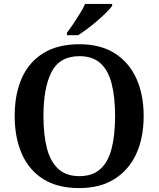

<svg xmlns="http://www.w3.org/2000/svg" viewBox="-20 -951 810 981"><path d="M385 10Q274 10 201 -36Q128 -82 91.5 -165Q55 -248 55 -359Q55 -470 91.5 -552Q128 -634 201.5 -679.5Q275 -725 386 -725Q492 -725 565 -679.5Q638 -634 676 -551.5Q714 -469 714 -358Q714 -247 676 -164.5Q638 -82 564.5 -36Q491 10 385 10ZM385 -51Q453 -51 493 -87.5Q533 -124 550.5 -192.5Q568 -261 568 -358Q568 -455 550.5 -523.5Q533 -592 493 -628Q453 -664 386 -664Q285 -664 243.5 -583.5Q202 -503 202 -358Q202 -261 220 -192.5Q238 -124 278.5 -87.5Q319 -51 385 -51ZM322 -784Q337 -803 354.5 -829Q372 -855 388.5 -882Q405 -909 415 -931H553V-921Q544 -908 524 -888Q504 -868 478.5 -846Q453 -824 427 -804.5Q401 -785 379 -771H322Z"/></svg>

Font: Noto Serif Armenian SemiBold
Style: Regular
Weight: 600
Version: Version 2.007